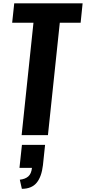

<svg xmlns="http://www.w3.org/2000/svg" viewBox="-20 -830 527 1179"><path d="M114.3 329.6 101.6 273.4Q134.3 270 153.3 253.7Q172.4 237.3 176.3 200.7H99.6L114.7 59.6H256.8L243.7 184.1Q235.4 255.4 205.1 292.2Q174.8 329.1 114.3 329.6ZM112.8 0 185.5 -690.4H54.7L67.4 -809.6H487.3L475.1 -690.4H347.2L274.4 0Z"/></svg>

Font: Oswald
Style: Demi-Bold
Weight: 600
Designer: Vernon Adams
Foundry: Vernon Adams
Version: 3.0; ttfautohint (v0.94.23-7a4d-dirty) -l 8 -r 50 -G 200 -x 